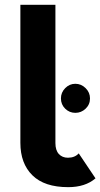

<svg xmlns="http://www.w3.org/2000/svg" viewBox="-20 -770 418 800"><path d="M264.2 9.8Q165 9.8 115 -39.6Q64.9 -88.9 64.9 -174.8V-750H210.9V-173.8Q210.9 -144 225.1 -128.4Q239.3 -112.8 263.2 -112.8Q291.5 -112.8 308.1 -130.9L377.9 -26.9Q335.4 9.8 264.2 9.8ZM233.9 -359.9Q233.9 -384.8 251.7 -402.8Q269.5 -420.9 293.9 -420.9Q318.4 -420.9 336.7 -402.8Q355 -384.8 355 -359.9Q355 -334.5 336.7 -317.1Q318.4 -299.8 293.9 -299.8Q269.5 -299.8 251.7 -317.1Q233.9 -334.5 233.9 -359.9Z"/></svg>

Font: Orkney
Style: Bold
Weight: 700
Designer: Samuel Oakes and Alfredo Marco Pradil
Foundry: Alfredo Marco Pradil
Version: 1.0